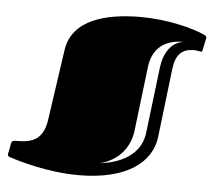

<svg xmlns="http://www.w3.org/2000/svg" viewBox="-46 -564 702 629"><g transform="rotate(5 305.0 -250.0)"><path d="M393 -517C277 -517 168 -488 153 -388L119 -153C108 -80 61 -77 18 -77C9 -77 6 -73 5 -68L0 -41C-1 -37 -2 -33 -2 -31C-2 -25 1 -24 6 -22C36 -12 132 17 234 17C396 17 473 -49 483 -129L510 -357C516 -406 538 -424 575 -424C585 -424 596 -421 599 -421C601 -421 603 -421 604 -429L610 -458C611 -461 612 -465 612 -467C612 -474 607 -476 604 -477C564 -496 477 -517 393 -517ZM300 -28C364 -44 397 -91 404 -141L430 -357C436 -406 466 -448 538 -448C498 -441 475 -406 469 -357L443 -141C436 -82 390 -39 300 -28Z"/></g></svg>

Font: Fascinate Inline
Style: Regular
Weight: 900
Designer: Astigmatic (AOETI)
Foundry: Astigmatic (AOETI)
Version: Version 1.000